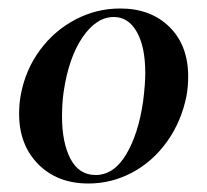

<svg xmlns="http://www.w3.org/2000/svg" viewBox="-20 -419 488 452"><path d="M25 -151Q25 -175 29 -196Q40 -255 74 -301Q108 -347 157.5 -373Q207 -399 263 -399Q335 -399 379 -355.5Q423 -312 423 -239Q423 -214 419 -193Q407 -133 373.5 -86Q340 -39 291.5 -13Q243 13 188 13Q115 13 70 -32.5Q25 -78 25 -151ZM317 -181Q322 -221 322 -247Q322 -309 302 -344Q282 -379 248 -379Q207 -379 174.5 -331.5Q142 -284 130 -204Q126 -177 126 -145Q126 -83 146 -45Q166 -7 205 -7Q248 -7 277 -55.5Q306 -104 317 -181Z"/></svg>

Font: Cormorant Garamond
Style: Bold Italic
Weight: 700
Italic angle: -10°
Designer: Christian Thalmann (Catharsis Fonts)
Foundry: Catharsis Fonts
Version: Version 4.000